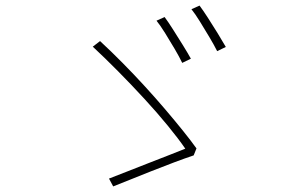

<svg xmlns="http://www.w3.org/2000/svg" viewBox="-20 -744 1040 687"><path d="M569 -683Q581 -667 598.5 -639.5Q616 -612 634 -583Q652 -554 663 -534L632 -519Q622 -540 605 -569Q588 -598 570.5 -626Q553 -654 540 -670ZM694 -724Q706 -708 723.5 -681Q741 -654 758.5 -625.5Q776 -597 788 -576L757 -561Q746 -583 729 -611.5Q712 -640 695 -667.5Q678 -695 665 -711ZM673 -188Q643 -178 603 -163Q563 -148 521.5 -131.5Q480 -115 444 -100.5Q408 -86 385 -77L370 -105Q394 -114 431.5 -129Q469 -144 510.5 -160Q552 -176 587.5 -190Q623 -204 643 -212Q619 -247 581 -293.5Q543 -340 497 -390Q451 -440 403 -488.5Q355 -537 312 -577L338 -597Q378 -560 418.5 -519Q459 -478 497.5 -436Q536 -394 570.5 -353.5Q605 -313 634 -277Q663 -241 683 -213Z"/></svg>

Font: Noto Sans SC Thin
Style: Regular
Weight: 100
Designer: Ryoko NISHIZUKA 西塚涼子 (kana, bopomofo & ideographs); Paul D. Hunt (Latin, Greek & Cyrillic); Sandoll Communications 산돌커뮤니
Foundry: Adobe
Version: Version 2.004-H2;hotconv 1.0.118;makeotfexe 2.5.65603